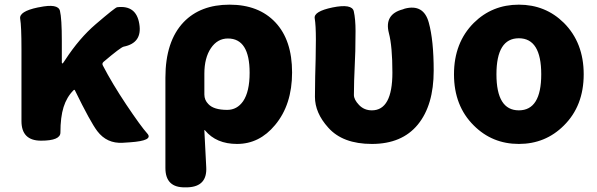

<svg xmlns="http://www.w3.org/2000/svg" viewBox="-20 -603 2561 823"><path d="M506 9Q438 13 397 -41Q368 -79 301 -216Q299 -220 295 -216Q266 -187 252.5 -144Q239 -101 239 -35Q239 0 156 0Q72 0 72 -84V-392Q72 -491 66.5 -522.5Q61 -554 142 -571L148 -572Q229 -589 237 -556.5Q245 -524 245 -427V-336Q245 -331 247.5 -331Q250 -331 260 -347Q320 -439 390 -499Q474 -571 482 -572Q564 -582 577 -501Q591 -419 510 -403Q497 -400 424 -338Q416 -331 421 -322Q461 -245 521 -155Q584 -61 611.5 -30.5Q639 0 537 7Z M774 200Q689 202 689 117V-270Q689 -426 767 -508Q839 -583 964 -583Q1089 -583 1160.5 -507Q1232 -431 1232 -292.5Q1232 -154 1159 -67Q1092 14 996 14Q907 14 859 -44Q856 -48 856 -43L864 113Q869 197 784 200ZM954 -132Q996 -132 1022 -169Q1050 -210 1050 -291Q1050 -438 957 -438Q912 -438 884 -396.5Q856 -355 856 -287V-198Q856 -174 873 -157Q896 -132 954 -132Z M1574 14Q1449 14 1387 -56Q1330 -119 1330 -188Q1330 -231 1331 -274L1333 -351Q1334 -392 1334 -433Q1334 -495 1329 -524.5Q1324 -554 1405 -571Q1489 -588 1496.5 -554.5Q1504 -521 1504 -470Q1504 -427 1503 -384L1498 -257Q1497 -216 1497 -196Q1497 -176 1519 -153Q1541 -130 1574 -130Q1662 -130 1662 -292Q1662 -404 1647 -461Q1626 -542 1707 -563L1715 -566Q1796 -587 1818 -506Q1839 -430 1839 -300Q1839 -152 1771 -69Q1703 14 1574 14Z M2011 -65Q1926 -149 1926 -284.5Q1926 -420 2011 -505Q2090 -583 2204 -583Q2318 -583 2397 -505Q2482 -420 2482 -284.5Q2482 -149 2397 -65Q2318 14 2204 14Q2090 14 2011 -65ZM2108 -284.5Q2108 -130 2204 -130Q2300 -130 2300 -284.5Q2300 -439 2204 -439Q2108 -439 2108 -284.5Z"/></svg>

Font: Resource Han Rounded JP Heavy
Style: Regular
Weight: 900
Designer: Cyano Hao (round all glyphs); Ryoko NISHIZUKA 西塚涼子 (kana, bopomofo & ideographs); Paul D. Hunt (Latin, Greek & Cyrillic)
Foundry: Cyano Hao
Version: 0.990